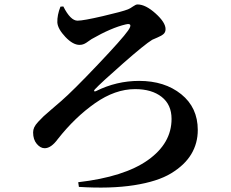

<svg xmlns="http://www.w3.org/2000/svg" viewBox="-20 -793 1040 864"><path d="M252 -763 265 -764Q297 -700 329 -700Q355 -700 443 -720.5Q531 -741 556 -751Q566 -755 578.5 -764Q591 -773 599 -773Q635 -773 680 -732.5Q725 -692 725 -662Q725 -648 716 -640Q707 -632 689 -624.5Q671 -617 665 -614Q632 -594 533 -507Q434 -420 407 -391Q402 -386 404 -383Q406 -380 412 -383Q504 -429 606 -429Q721 -429 795.5 -369Q870 -309 870 -208Q870 -148 840.5 -99Q811 -50 750 -13Q689 24 583 40.5Q477 57 335 48L332 27Q539 3 645.5 -72.5Q752 -148 752 -258Q752 -322 707.5 -357Q663 -392 588 -392Q498 -392 407.5 -328.5Q317 -265 240 -167Q210 -126 181 -126Q162 -126 145.5 -145.5Q129 -165 129 -197Q129 -209 134 -220Q139 -231 152 -245Q165 -259 176 -269.5Q187 -280 212.5 -301.5Q238 -323 255 -338Q308 -384 419.5 -501.5Q531 -619 556 -655Q582 -692 545 -683Q481 -668 392 -617Q388 -615 377.5 -607Q367 -599 358 -595Q349 -591 338 -591Q308 -591 274 -627Q240 -663 238 -692Q237 -725 252 -763Z"/></svg>

Font: Swei Spring CJKtc
Style: Bold
Weight: 700
Version: Version 1.021